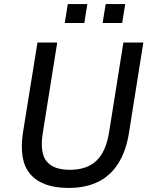

<svg xmlns="http://www.w3.org/2000/svg" viewBox="-20 -914 742 943"><path d="M317 9Q249 9 202 -9Q155 -27 127 -61Q99 -95 91 -144.5Q83 -194 92 -258L164 -705H261L190 -260Q175 -164 208.5 -122Q242 -80 323 -80Q407 -80 454 -125Q501 -170 516 -266L586 -705H684L614 -265Q600 -173 561 -111.5Q522 -50 461 -20.5Q400 9 317 9ZM484 -801 499 -894H595L580 -801ZM298 -801 313 -894H409L394 -801Z"/></svg>

Font: Nunito Sans 7pt SemiCondensed Medium
Style: Italic
Weight: 500
Width: 4
Italic angle: -9°
Designer: Vernon Adams
Foundry: Vernon Adams
Version: Version 3.101;gftools[0.9.27]